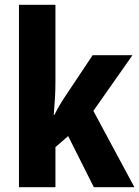

<svg xmlns="http://www.w3.org/2000/svg" viewBox="-20 -780 580 800"><path d="M211 -441Q211 -406 209 -371Q207 -336 204 -302H207Q218 -324 230.5 -345Q243 -366 254 -382L366 -550H532L369 -318L540 0H371L264 -213L211 -167V0H59V-760H211Z"/></svg>

Font: Noto Sans Arabic Cond ExtBd
Style: Regular
Weight: 800
Width: 3
Designer: Monotype Design Team, Nadine Chahine, Nizar Qandah and Khaled Hosny
Foundry: Monotype Imaging Inc.
Version: Version 2.012; ttfautohint (v1.8.4.7-5d5b)